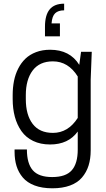

<svg xmlns="http://www.w3.org/2000/svg" viewBox="-20 -811 577 1042"><path d="M401.9 1V-97.2Q351.1 -26.9 252 -26.9Q199.7 -26.9 159.9 -46.1Q120.1 -65.4 96.2 -99.6Q72.3 -133.8 60.5 -177.5Q48.8 -221.2 48.8 -272.9V-294.9Q48.8 -335.4 55.9 -371.6Q63 -407.7 78.9 -439Q94.7 -470.2 118.2 -492.7Q141.6 -515.1 175.8 -528.1Q210 -541 252 -541Q359.4 -541 410.2 -459L419.9 -529.8H478L472.2 -379.9V4.9Q472.2 50.8 460.7 87.4Q449.2 124 425 152.3Q400.9 180.7 360.1 195.8Q319.3 210.9 264.2 210.9Q208.5 210.9 168 195.6Q127.4 180.2 104 152.6Q80.6 125 69.8 90.3Q59.1 55.7 59.1 13.2V0H126Q126 76.7 158.2 113.3Q190.4 149.9 263.2 149.9Q337.4 149.9 369.6 113Q401.9 76.2 401.9 1ZM401.9 -396Q350.6 -478 267.1 -478Q194.8 -478 157.5 -428.7Q120.1 -379.4 120.1 -294.9V-272.9Q120.1 -187.5 157.2 -138.7Q194.3 -89.8 267.1 -89.8Q349.6 -89.8 401.9 -170.9ZM224.1 -613.8V-666Q224.1 -729.5 249.8 -760.3Q275.4 -791 328.1 -791V-754.9Q295.9 -754.9 279.3 -739Q262.7 -723.1 259.8 -684.1H305.2V-613.8Z"/></svg>

Font: Cooper Hewitt
Style: Book
Weight: 705
Designer: Village Type and Design LLC
Foundry: Cooper Hewitt Smithsonian Design Museum
Version: 1.000